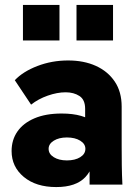

<svg xmlns="http://www.w3.org/2000/svg" viewBox="-20 -748 567 778"><path d="M343 0V-145L325 -202V-307Q325 -344 302 -359Q279 -374 246 -374Q212 -374 173.5 -360.5Q135 -347 106 -324L40 -423Q73 -458 131.5 -480.5Q190 -503 256 -503Q320 -503 368.5 -481Q417 -459 445 -417.5Q473 -376 473 -316V-155Q473 -116 473.5 -77.5Q474 -39 476 0ZM208 10Q126 10 76.5 -31Q27 -72 27 -136Q27 -181 50.5 -215Q74 -249 119.5 -268.5Q165 -288 230 -288Q321 -288 364.5 -249Q408 -210 408 -145H364Q364 -71 326 -30.5Q288 10 208 10ZM251 -98Q284 -98 305 -111Q326 -124 326 -145Q326 -165 305 -178Q284 -191 251 -191Q219 -191 198 -178Q177 -165 177 -145Q177 -124 198 -111Q219 -98 251 -98ZM290 -584V-728H438V-584ZM73 -584V-728H221V-584Z"/></svg>

Font: SUSE ExtraBold
Style: Regular
Weight: 800
Designer: Rene Bieder
Foundry: SUSE
Version: Version 1.000